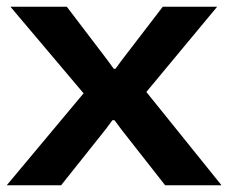

<svg xmlns="http://www.w3.org/2000/svg" viewBox="-21 -552 680 572"><path d="M-1 0 228 -274 10 -532H178L299 -373L318 -347H323L342 -373L464 -532H626L415 -278L639 0H471L340 -167L320 -194H314L294 -167L161 0Z"/></svg>

Font: Mona Sans Expanded SemiBold
Style: Regular
Weight: 600
Width: 7
Designer: Deni Anggara
Foundry: GitHub
Version: Version 2.000